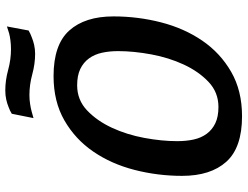

<svg xmlns="http://www.w3.org/2000/svg" viewBox="-122 -778 913 708"><g transform="rotate(-90 334.0 -423.5)"><path d="M408 -682Q314 -682 244.5 -642Q175 -602 129.5 -535.5Q84 -469 62 -383.5Q40 -298 40 -208Q40 -103 92 -45Q144 13 260 13Q354 13 423.5 -27Q493 -67 538.5 -133.5Q584 -200 606 -285.5Q628 -371 628 -461Q628 -566 576 -624Q524 -682 408 -682ZM374 -595Q410 -595 434 -583.5Q458 -572 473 -551.5Q488 -531 494 -503.5Q500 -476 500 -444Q500 -387 488 -322Q476 -257 450.5 -202Q425 -147 386.5 -110.5Q348 -74 294 -74Q258 -74 234 -85.5Q210 -97 195 -117.5Q180 -138 174 -165.5Q168 -193 168 -226Q168 -283 180 -347.5Q192 -412 217.5 -467Q243 -522 281.5 -558.5Q320 -595 374 -595ZM253 -756Q264 -759 278 -763Q289 -766 305 -768.5Q321 -771 338 -771Q376 -771 414.5 -760.5Q453 -750 490 -750Q507 -750 522.5 -753.5Q538 -757 550 -762Q564 -767 576 -774L591 -854Q579 -850 566 -846Q555 -843 539.5 -841Q524 -839 507 -839Q469 -839 430.5 -849.5Q392 -860 355 -860Q337 -860 321.5 -856.5Q306 -853 294 -848Q280 -843 269 -836Z"/></g></svg>

Font: Amaranth
Style: Italic
Weight: 400
Designer: Gesine Todt
Foundry: Gesine Todt
Version: Version 1.001